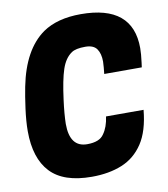

<svg xmlns="http://www.w3.org/2000/svg" viewBox="-88 -868 837 957"><g transform="rotate(-10 330.0 -390.0)"><path d="M300 14Q157 14 90.5 -57Q24 -128 24 -265Q24 -315 32.5 -378Q41 -441 50 -486Q86 -668 192 -743Q266 -794 385 -794Q648 -794 648 -576Q648 -547 642 -502L639 -480H449Q453 -514 454 -542Q454 -582 437.5 -606Q421 -630 379 -630Q330 -630 309 -615Q275 -592 257.5 -540Q240 -488 227 -387Q218 -319 217 -268Q217 -150 305 -150Q368 -150 390 -184Q414 -217 421 -270H611Q601 -164 560 -102Q519 -40 453 -13Q387 14 300 14Z"/></g></svg>

Font: Tanohe Sans ExtraBold
Style: Italic
Weight: 800
Designer: Village Type and Design LLC & Cristiano Sobral
Foundry: Cooper Hewitt Smithsonian Design Museum
Version: Version 1.00;September 29, 2021;FontCreator 13.0.0.2655 64-b